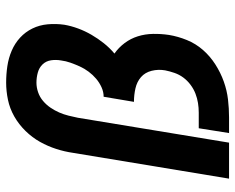

<svg xmlns="http://www.w3.org/2000/svg" viewBox="-92 -692 783 640"><g transform="rotate(-90 300.0 -371.5)"><path d="M25 0 111 -520Q115 -548 124 -576Q133 -604 147.5 -630Q162 -656 184 -678.5Q206 -701 232.5 -716Q259 -731 288 -737Q317 -743 345 -743Q373 -743 400 -739Q427 -735 451.5 -724.5Q476 -714 495 -696.5Q514 -679 525.5 -655.5Q537 -632 539.5 -604.5Q542 -577 538 -549Q534 -526 525.5 -503Q517 -480 504.5 -458.5Q492 -437 476.5 -417.5Q461 -398 442 -382Q462 -368 477 -348Q492 -328 499.5 -304Q507 -280 507.5 -253.5Q508 -227 504 -200Q499 -170 487 -140.5Q475 -111 454 -87Q433 -63 405.5 -45.5Q378 -28 348.5 -17.5Q319 -7 289 -3.5Q259 0 229 0H177L193 -101H245Q261 -101 277 -103.5Q293 -106 308.5 -112Q324 -118 338 -128.5Q352 -139 362 -152.5Q372 -166 377.5 -182Q383 -198 386 -213Q390 -236 384.5 -258Q379 -280 363.5 -293.5Q348 -307 326 -312Q304 -317 281 -317L298 -418Q314 -418 329.5 -425Q345 -432 358 -443Q371 -454 381.5 -468Q392 -482 399 -497.5Q406 -513 411.5 -528.5Q417 -544 419 -560Q422 -577 419.5 -593.5Q417 -610 406 -621.5Q395 -633 378.5 -637.5Q362 -642 345 -642Q329 -642 313 -636.5Q297 -631 284 -620Q271 -609 261.5 -595Q252 -581 245.5 -566Q239 -551 235 -535Q231 -519 228 -504L145 0Z"/></g></svg>

Font: Iosevka Extended Oblique
Style: Bold
Weight: 700
Width: 7
Italic angle: -9°
Monospace: yes
Designer: Belleve Invis
Foundry: Belleve Invis
Version: Version 32.5.0; ttfautohint (v1.8.4)